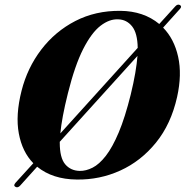

<svg xmlns="http://www.w3.org/2000/svg" viewBox="-20 -759 797 824"><path d="M46.5 43Q36 37.5 46.5 25.5L123 -58.5Q75.5 -107 60.8 -186Q46 -265 72.5 -369.5Q97.5 -468 157 -546Q216.5 -624 303.2 -668.8Q390 -713.5 496.5 -712.5Q596.5 -711.5 663.5 -656L732.5 -732Q742 -742.5 752 -737.5Q762 -731.5 752.5 -721L680 -640.5Q727.5 -592 744.5 -515.5Q761.5 -439 740 -342.5Q714 -226.5 649.5 -147Q585 -67.5 496.5 -27.2Q408 13 309.5 11.5Q205.5 10.5 139.5 -43.5L66.5 37.5Q56.5 48.5 46.5 43ZM271.5 -359Q258 -305 250 -262.2Q242 -219.5 239 -186.5L571 -553.5Q570 -617 546.8 -646Q523.5 -675 487.5 -676Q450 -678 411.5 -648.5Q373 -619 337.2 -549Q301.5 -479 271.5 -359ZM322 -25.5Q349 -25 377.5 -39.5Q406 -54 434.2 -90.2Q462.5 -126.5 489.5 -190.5Q516.5 -254.5 541 -353Q553.5 -404.5 560.5 -445.5Q567.5 -486.5 570 -519L236.5 -150.5Q236.5 -148.5 236.5 -146.5Q236.5 -81.5 259.8 -54Q283 -26.5 322 -25.5Z"/></svg>

Font: Fraunces 72pt S000
Style: Bold Italic
Weight: 700
Italic angle: -16°
Version: Version 1.000; ttfautohint (v1.8.3)